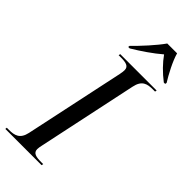

<svg xmlns="http://www.w3.org/2000/svg" viewBox="-316 -976 1022 1022"><g transform="rotate(45 195.0 -465.5)"><path d="M133 -780 132 -771H143C195 -802 252 -841 295 -878C321 -841 358 -803 400 -771H410L412 -780C388 -818 352 -886 340 -931H266C234 -885 174 -820 133 -780ZM-22 0H251L253 -10H238C200 -10 174 -15 174 -44C174 -51 176 -66 179 -77L298 -638C310 -696 342 -704 385 -704H401L403 -714H129L127 -704H143C181 -704 206 -699 206 -670C206 -664 205 -651 202 -638L82 -74C70 -18 37 -10 -5 -10H-21Z"/></g></svg>

Font: Noto Serif Display SemiCondensed
Style: Italic
Weight: 400
Width: 4
Italic angle: -12°
Designer: Monotype Design Team
Foundry: Monotype Imaging Inc.
Version: Version 2.009